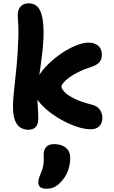

<svg xmlns="http://www.w3.org/2000/svg" viewBox="-20 -780 692 1169"><path d="M531.8 7Q494.8 7 449 -8.1Q403.2 -23.2 357.1 -48.8Q311 -74.4 272.9 -105.2Q234.8 -136 211.4 -168.4Q188 -200.8 188 -229Q188 -270.2 212.2 -311.8Q236.4 -353.4 275.1 -390.8Q313.8 -428.2 358.3 -457.7Q402.8 -487.2 445 -503.9Q487.2 -520.6 516.6 -520.6Q555 -520.6 577.6 -501.7Q600.2 -482.8 600.2 -447.2Q600.2 -419.2 584.9 -400.8Q569.6 -382.4 524.8 -368.8Q487.8 -357 456.6 -341.1Q425.4 -325.2 402.2 -308.6Q379 -292 366.6 -277Q354.2 -262 354.2 -253Q354.2 -240.8 371.4 -221.6Q388.6 -202.4 428.3 -181.7Q468 -161 534.8 -144Q573.2 -135 588.3 -111.9Q603.4 -88.8 603.4 -63.8Q603.4 -31.8 585.5 -12.4Q567.6 7 531.8 7ZM152 10Q128.8 10 107.3 -1.7Q85.8 -13.4 72.4 -44.5Q59 -75.6 59 -133Q59 -171.6 66.1 -234.3Q73.2 -297 80.8 -375Q88.4 -453 91 -535.4Q92.6 -573 92.1 -597.8Q91.6 -622.6 90.7 -639.3Q89.8 -656 88.7 -667.8Q87.6 -679.6 88.2 -691Q88.6 -722.6 106.3 -741.2Q124 -759.8 154.8 -759.8Q187.4 -759.8 208 -739.4Q228.6 -719 237.9 -672.1Q247.2 -625.2 244.6 -545.6Q242.2 -501.2 237.7 -461.9Q233.2 -422.6 228.4 -387.4Q223.6 -352.2 218.9 -319.6Q214.2 -287 211.1 -255.7Q208 -224.4 208 -193Q208 -152.2 210.5 -121.5Q213 -90.8 213 -58.6Q213 -23 197.3 -6.5Q181.6 10 152 10ZM263 369.2Q213.2 369.2 213.2 330.8Q213.2 320 216.3 308.3Q219.4 296.6 227.6 277.2Q239.8 250 243.2 229.3Q246.6 208.6 246.2 192Q245.8 175.4 245.8 160.4Q245.8 132.8 261.2 115.1Q276.6 97.4 310 97.4Q354.8 97.4 381.2 119.9Q407.6 142.4 407.6 179.8Q407.6 219 394.6 257Q381.6 295 351.8 326.8Q331.6 349.2 310.3 359.2Q289 369.2 263 369.2Z"/></svg>

Font: Shantell Sans Light
Style: Regular
Weight: 300
Designer: Stephen Nixon, Anya Danilova, Shantell Martin
Foundry: Arrow Type
Version: Version 1.011;[c5ecc13dd]